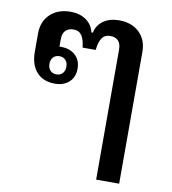

<svg xmlns="http://www.w3.org/2000/svg" viewBox="-83 -634 801 895"><g transform="rotate(10 317.0 -186.0)"><path d="M164 -218Q109 -218 78 -252.5Q47 -287 47 -348V-435Q47 -492 83.5 -526.5Q120 -561 180 -561Q223 -561 253 -540Q283 -519 291 -483H298Q305 -519 335 -540Q365 -561 409 -561Q469 -561 505 -526.5Q541 -492 541 -435V189H432V-426Q432 -455 418.5 -468.5Q405 -482 381 -482Q355 -482 342 -463Q329 -444 325 -406H263Q259 -444 246 -463Q233 -482 207 -482Q184 -482 170 -468.5Q156 -455 156 -426V-392H164Q206 -392 231.5 -368.5Q257 -345 257 -305Q257 -265 231.5 -241.5Q206 -218 164 -218ZM164 -262Q182 -262 193 -273.5Q204 -285 204 -305Q204 -325 193 -336.5Q182 -348 164 -348Q146 -348 135 -336.5Q124 -325 124 -305Q124 -285 135 -273.5Q146 -262 164 -262Z"/></g></svg>

Font: IBM Plex Sans Thai Looped Medium
Style: Regular
Weight: 500
Designer: Mike Abbink, Paul van der Laan, Pieter van Rosmalen, Ben Mitchell, Mark Frömberg
Foundry: Bold Monday
Version: Version 1.1